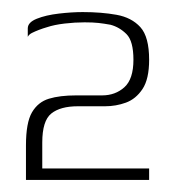

<svg xmlns="http://www.w3.org/2000/svg" viewBox="-20 -557 290 318"><path d="M23 -259Q23 -273 23 -287.5Q23 -302 23 -316Q23 -354 33 -371Q43 -388 61 -393.5Q79 -399 106 -399Q118 -399 128.5 -399Q139 -399 149 -399Q171 -399 186 -412.5Q201 -426 201 -458Q201 -489 189.5 -500.5Q178 -512 163 -516Q152 -518 143 -519Q134 -520 120 -520Q104 -520 87 -518Q70 -516 58 -512Q51 -510 44.5 -507.5Q38 -505 33 -502.5Q28 -500 26 -496V-510Q26 -520 41 -526Q56 -532 77.5 -534.5Q99 -537 117 -537Q148 -537 173 -532.5Q198 -528 212.5 -512Q227 -496 227 -458Q227 -426 216 -409.5Q205 -393 188.5 -387Q172 -381 154 -381Q144 -381 132.5 -381Q121 -381 109 -381Q80 -381 65 -369Q50 -357 50 -321V-278H227V-259Z"/></svg>

Font: Genos Thin ExtraLight
Style: Regular
Weight: 250
Version: Version 1.010